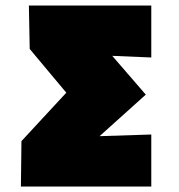

<svg xmlns="http://www.w3.org/2000/svg" viewBox="-20 -678 649 698"><path d="M530 -469 388 -475 510 -334 342 -183 530 -189V0H56L58 -165L221 -341L88 -500L85 -658H530Z"/></svg>

Font: Ysabeau Black
Style: Regular
Weight: 900
Designer: Christian Thalmann (Catharsis Fonts)
Version: Version 0.003